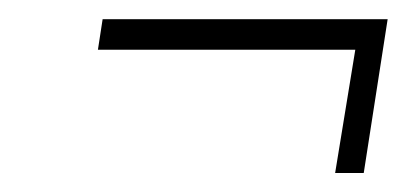

<svg xmlns="http://www.w3.org/2000/svg" viewBox="-20 -292 424 200"><path d="M82 -240.2 86.9 -272H383.8L358.9 -111.8H329.1L350.1 -240.2Z"/></svg>

Font: Gawaa
Style: Italic
Weight: 400
Designer: T. Christopher White
Version: Version 1.0